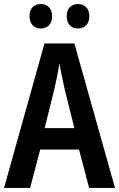

<svg xmlns="http://www.w3.org/2000/svg" viewBox="-20 -930 590 950"><path d="M126 -850C126 -810 150 -789 182 -789C214 -789 238 -810 238 -850C238 -889 214 -910 182 -910C150 -910 126 -890 126 -850ZM310 -850C310 -810 333 -789 366 -789C398 -789 422 -810 422 -850C422 -889 398 -910 366 -910C334 -910 310 -890 310 -850ZM421 0H549L348 -715H200L0 0H129L179 -190H371ZM299 -493 348 -296H201L250 -494C259 -533 269 -581 274 -618C279 -584 291 -531 299 -493Z"/></svg>

Font: Noto Sans Ethiopic Cond SemBd
Style: Regular
Weight: 600
Width: 3
Designer: Monotype Design Team
Foundry: Monotype Imaging Inc.
Version: Version 2.102